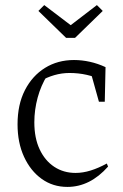

<svg xmlns="http://www.w3.org/2000/svg" viewBox="-20 -727 485 755"><path d="M245 8Q188 8 144 -23.5Q100 -55 74.5 -110.5Q49 -166 49 -238Q49 -316 78 -372.5Q107 -429 157 -460Q207 -491 271 -491Q302 -491 333.5 -484Q365 -477 395 -463L382 -411Q324 -440 253 -440Q223 -440 193.5 -431.5Q164 -423 137 -407L166 -431Q141 -391 128 -343Q115 -295 115 -246Q115 -184 136 -139.5Q157 -95 193.5 -71Q230 -47 277 -47Q306 -47 336.5 -56.5Q367 -66 400 -84L405 -72Q334 8 245 8ZM369 -327 331 -463H395L392 -327ZM240 -578 131 -684 154 -707 258 -628 361 -707 384 -684 275 -578Z"/></svg>

Font: Piazzolla 24pt Light
Style: Regular
Weight: 300
Designer: Juan Pablo del Peral
Foundry: Huerta Tipografica
Version: Version 2.005